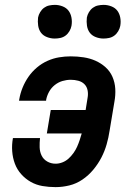

<svg xmlns="http://www.w3.org/2000/svg" viewBox="-20 -759 540 787"><path d="M208 8Q180 8 154 3.5Q128 -1 106 -13.5Q84 -26 67 -45Q50 -64 41 -88Q32 -112 30 -139Q28 -166 33 -193H144Q142 -174 142.5 -155.5Q143 -137 150.5 -121.5Q158 -106 173.5 -97Q189 -88 208 -88Q222 -88 236 -93.5Q250 -99 261 -109Q272 -119 281 -131.5Q290 -144 296 -157.5Q302 -171 306.5 -184.5Q311 -198 315 -212H172L188 -308H331L339 -358Q342 -374 339 -389Q336 -404 326 -414Q316 -424 301 -428Q286 -432 270 -432Q253 -432 236 -427Q219 -422 204.5 -410.5Q190 -399 181 -382.5Q172 -366 169 -349V-346H58L59 -352Q63 -376 72.5 -399.5Q82 -423 96.5 -444Q111 -465 131 -482Q151 -499 174.5 -509.5Q198 -520 222 -524Q246 -528 270 -528Q297 -528 323 -524Q349 -520 371.5 -510Q394 -500 412.5 -483.5Q431 -467 441 -444Q451 -421 452.5 -395Q454 -369 449 -342L429 -222Q425 -195 417 -167Q409 -139 395.5 -113Q382 -87 362.5 -63.5Q343 -40 318 -23Q293 -6 264.5 1Q236 8 208 8ZM404 -601Q388 -601 372.5 -607Q357 -613 348 -625Q339 -637 336.5 -653.5Q334 -670 336 -687Q338 -698 344.5 -709Q351 -720 360.5 -727Q370 -734 381.5 -736.5Q393 -739 405 -739Q421 -739 436.5 -733Q452 -727 461 -715Q470 -703 473 -686.5Q476 -670 473 -653Q471 -642 464.5 -631Q458 -620 448.5 -613Q439 -606 427.5 -603.5Q416 -601 404 -601ZM204 -601Q188 -601 172.5 -607Q157 -613 148 -625Q139 -637 136.5 -653.5Q134 -670 136 -687Q138 -698 144.5 -709Q151 -720 160.5 -727Q170 -734 181.5 -736.5Q193 -739 205 -739Q221 -739 236.5 -733Q252 -727 261 -715Q270 -703 273 -686.5Q276 -670 273 -653Q271 -642 264.5 -631Q258 -620 248.5 -613Q239 -606 227.5 -603.5Q216 -601 204 -601Z"/></svg>

Font: Iosevka SS18
Style: Bold Italic
Weight: 700
Italic angle: -9°
Monospace: yes
Designer: Belleve Invis
Foundry: Belleve Invis
Version: Version 25.1.1; ttfautohint (v1.8.4)